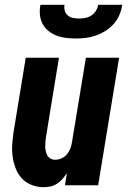

<svg xmlns="http://www.w3.org/2000/svg" viewBox="-20 -770 540 798"><path d="M161 8Q135 8 111 -1.5Q87 -11 70.5 -29Q54 -47 45 -70.5Q36 -94 32.5 -119.5Q29 -145 31 -171.5Q33 -198 37 -225L87 -530H225L172 -206Q170 -195 169 -184.5Q168 -174 168 -163.5Q168 -153 170 -143Q172 -133 176.5 -124.5Q181 -116 190 -111Q199 -106 209 -106Q223 -106 236 -112Q249 -118 258 -128.5Q267 -139 272 -152Q277 -165 279 -178L337 -530H475L388 0H250L258 -51Q250 -38 240 -26.5Q230 -15 217 -6.5Q204 2 189.5 5Q175 8 161 8ZM295 -610Q274 -610 253.5 -612.5Q233 -615 215 -622Q197 -629 181.5 -641.5Q166 -654 157 -671Q148 -688 146 -708.5Q144 -729 148 -750H248Q246 -737 249.5 -725Q253 -713 262 -705.5Q271 -698 283.5 -695.5Q296 -693 308 -693Q321 -693 334.5 -695.5Q348 -698 359.5 -705.5Q371 -713 378.5 -725Q386 -737 388 -750H488Q485 -729 476.5 -708.5Q468 -688 453 -671Q438 -654 419 -642Q400 -630 379 -622.5Q358 -615 337 -612.5Q316 -610 295 -610Z"/></svg>

Font: Iosevka Curly Heavy Oblique
Style: Regular
Weight: 900
Italic angle: -9°
Monospace: yes
Designer: Belleve Invis
Foundry: Belleve Invis
Version: Version 11.1.0; ttfautohint (v1.8.3)